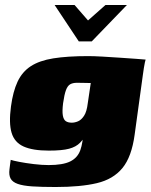

<svg xmlns="http://www.w3.org/2000/svg" viewBox="-20 -626 604 770"><path d="M199 -606H279L333 -544L403 -606H489L348 -460H296ZM203 124Q146 124 109 121.5Q72 119 51 111.5Q30 104 22.5 90Q15 76 18 53Q19 46 20.5 33Q22 20 23 15Q31 18 56.5 23Q82 28 115 32Q148 36 175 36Q232 36 261.5 21.5Q291 7 302 -23.5Q313 -54 314 -101L332 -98Q317 -70 301 -53.5Q285 -37 257 -29.5Q229 -22 176 -22Q111 -22 74.5 -38.5Q38 -55 26.5 -93.5Q15 -132 24 -199Q32 -259 50.5 -298.5Q69 -338 103.5 -360.5Q138 -383 194 -392Q250 -401 334 -401Q356 -401 391 -399Q426 -397 462.5 -394.5Q499 -392 527 -390Q555 -388 564 -387Q563 -385 561 -375.5Q559 -366 557 -353.5Q555 -341 553 -326L520 -86Q508 3 471 48Q434 93 368.5 108.5Q303 124 203 124ZM268 -134Q280 -134 293 -139.5Q306 -145 317 -161.5Q328 -178 332 -212L344 -293Q338 -293 321 -293.5Q304 -294 289 -294Q272 -294 261.5 -288Q251 -282 244.5 -264.5Q238 -247 233 -212Q229 -180 232 -163Q235 -146 244 -140Q253 -134 268 -134Z"/></svg>

Font: Genos Thin Black
Style: Italic
Weight: 900
Italic angle: -8°
Version: Version 1.010